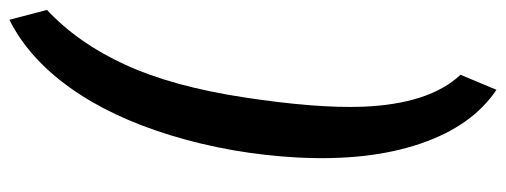

<svg xmlns="http://www.w3.org/2000/svg" viewBox="-346 -484 1052 399"><g transform="rotate(-90 179.5 -284.0)"><path d="M338.4 -790 358.9 -711.9Q290 -647.5 244.9 -549.1Q199.7 -450.7 177 -301.3Q154.3 -151.9 157.7 -56.6Q163.1 82.5 224.1 147.5L192.9 222.2Q117.7 171.9 81.1 64.5Q44.4 -43 52.2 -191.4Q59.6 -327.6 97.9 -453.4Q136.2 -579.1 197.8 -664.8Q259.3 -750.5 338.4 -790Z"/></g></svg>

Font: TypoPRO Roboto
Style: Bold Italic
Weight: 700
Italic angle: -12°
Designer: Google
Version: Version 2.136; 2016